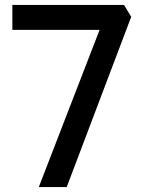

<svg xmlns="http://www.w3.org/2000/svg" viewBox="-20 -757 587 777"><path d="M383 -636H30V-737H482L511 -689L250 0H137Z"/></svg>

Font: Exo Medium
Style: Regular
Weight: 500
Designer: Natanael Gama
Foundry: Natanael Gama
Version: Version 1.500; ttfautohint (v1.6)